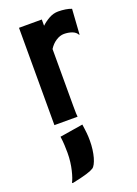

<svg xmlns="http://www.w3.org/2000/svg" viewBox="-155 -584 675 946"><g transform="rotate(-20 183.0 -110.5)"><path d="M68.4 -510.3H188V-477.5Q206.1 -494.6 229 -507.3Q252 -520 276.9 -520Q296.4 -520 314.9 -517.1Q333.5 -514.2 346.2 -508.8L337.4 -377.4L335.4 -376Q327.1 -392.1 307.6 -399.2Q288.1 -406.2 265.6 -406.2Q245.1 -406.2 223.9 -392.6Q202.6 -378.9 188 -355.5V-54.7Q188 -29.8 188.5 -18.1Q189 -6.3 189.9 0H68.4ZM198.7 44.4Q200.7 58.1 202.1 69.3Q203.6 80.6 204.6 90.8Q205.6 101.1 206.1 110.8Q206.5 120.6 206.5 131.3Q206.5 155.3 203.6 177.5Q200.7 199.7 195.6 217.8Q190.4 235.8 183.8 248.3Q177.2 260.7 170.4 265.1Q165 268.6 156 272.5Q147 276.4 133.5 280.5Q120.1 284.7 100.8 289.3Q81.5 293.9 55.7 299.3L52.7 296.4Q57.1 288.6 62.3 273.9Q67.4 259.3 72 240Q76.7 220.7 79.6 197.8Q82.5 174.8 82.5 150.4Q82.5 131.3 81.5 110.1Q80.6 88.9 77.1 64Z"/></g></svg>

Font: Hammersmith One
Style: Regular
Weight: 400
Designer: Nicole Fally
Foundry: Nicole Fally
Version: Version 1.002